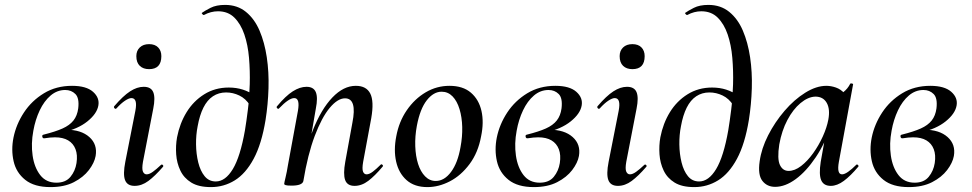

<svg xmlns="http://www.w3.org/2000/svg" viewBox="-20 -749 3962 783"><path d="M186 14Q120 14 83 -15.5Q46 -45 35.5 -91.5Q25 -138 35 -188Q46 -242 77.5 -290Q109 -338 159 -368.5Q209 -399 274 -399Q332 -399 359.5 -374.5Q387 -350 381 -318Q375 -285 336.5 -254Q298 -223 235 -209L250 -220Q311 -220 344.5 -190Q378 -160 370 -113Q365 -85 342.5 -55.5Q320 -26 281 -6Q242 14 186 14ZM210 -4Q248 -4 267.5 -28Q287 -52 292 -84Q297 -117 288 -140.5Q279 -164 258 -176.5Q237 -189 204 -189Q194 -189 184 -188Q174 -187 161 -185Q154 -184 152.5 -191.5Q151 -199 158 -200Q206 -212 235 -225Q264 -238 279.5 -257.5Q295 -277 299 -307Q304 -349 287.5 -365.5Q271 -382 246 -382Q213 -382 186.5 -359.5Q160 -337 142 -299Q124 -261 116 -216Q106 -163 113 -114.5Q120 -66 144 -35Q168 -4 210 -4Z M529 9Q499 9 490 -14.5Q481 -38 491 -89L532 -297Q542 -349 516 -349Q506 -349 490 -338.5Q474 -328 455 -307Q451 -303 447 -307.5Q443 -312 446 -316Q482 -358 510.5 -376.5Q539 -395 566 -395Q596 -395 605 -373Q614 -351 605 -306L563 -89Q558 -60 563 -49Q568 -38 578 -38Q589 -38 603.5 -48.5Q618 -59 636 -76Q640 -80 644 -76Q648 -72 644 -68Q612 -31 585 -11Q558 9 529 9ZM588 -467Q564 -467 550 -480.5Q536 -494 536 -520Q536 -542 550 -555.5Q564 -569 588 -569Q612 -569 625 -555.5Q638 -542 638 -520Q638 -467 588 -467Z M840 14Q790 14 760 -4.5Q730 -23 715.5 -53.5Q701 -84 698.5 -119.5Q696 -155 702 -189Q713 -246 741 -291.5Q769 -337 813 -364.5Q857 -392 913 -392Q944 -392 970.5 -383.5Q997 -375 1019 -359L999 -320Q982 -347 956 -359.5Q930 -372 902 -372Q872 -372 848.5 -356.5Q825 -341 809.5 -310Q794 -279 786 -234Q779 -199 779.5 -160Q780 -121 788.5 -86.5Q797 -52 814.5 -30.5Q832 -9 860 -9Q899 -9 929.5 -59.5Q960 -110 979 -218Q985 -254 991 -302.5Q997 -351 998.5 -405.5Q1000 -460 995.5 -513Q991 -566 976.5 -608.5Q962 -651 936 -677Q910 -703 869 -703Q840 -703 812 -688Q809 -687 805 -691.5Q801 -696 804 -697Q815 -705 838.5 -717Q862 -729 898 -729Q948 -729 983 -700.5Q1018 -672 1038.5 -624Q1059 -576 1068 -515.5Q1077 -455 1075 -389Q1073 -323 1063 -260Q1047 -162 1014.5 -101.5Q982 -41 937.5 -13.5Q893 14 840 14Z M1426 9Q1396 9 1387.5 -15Q1379 -39 1388 -89L1417 -248Q1437 -348 1387 -348Q1357 -348 1324.5 -309Q1292 -270 1263.5 -194.5Q1235 -119 1217 -10L1200 -11Q1221 -130 1255.5 -217Q1290 -304 1335.5 -351.5Q1381 -399 1431 -399Q1474 -399 1490 -367.5Q1506 -336 1494 -267L1461 -89Q1456 -60 1460.5 -49Q1465 -38 1475 -38Q1486 -38 1500.5 -49Q1515 -60 1532 -77Q1535 -81 1539.5 -77Q1544 -73 1540 -69Q1509 -32 1482 -11.5Q1455 9 1426 9ZM1169 8Q1151 8 1145 6Q1139 4 1139 1Q1139 -3 1144.5 -25.5Q1150 -48 1154 -74L1195 -297Q1204 -349 1180 -349Q1169 -349 1153.5 -338.5Q1138 -328 1118 -307Q1115 -303 1110.5 -307.5Q1106 -312 1110 -316Q1145 -358 1174 -376.5Q1203 -395 1230 -395Q1259 -395 1268 -373Q1277 -351 1268 -306L1217 -10Q1212 8 1169 8Z M1723 14Q1670 14 1638 -14.5Q1606 -43 1595.5 -90Q1585 -137 1596 -193Q1607 -253 1639 -299.5Q1671 -346 1716 -372.5Q1761 -399 1813 -399Q1868 -399 1900.5 -371Q1933 -343 1943.5 -296.5Q1954 -250 1942 -193Q1930 -127 1895 -80Q1860 -33 1814.5 -9.5Q1769 14 1723 14ZM1757 -11Q1792 -11 1819.5 -48Q1847 -85 1858 -149Q1866 -191 1865 -231Q1864 -271 1854 -304Q1844 -337 1825.5 -356Q1807 -375 1781 -375Q1748 -375 1720.5 -340Q1693 -305 1680 -236Q1672 -193 1673.5 -152.5Q1675 -112 1685 -80.5Q1695 -49 1713.5 -30Q1732 -11 1757 -11Z M2157 14Q2091 14 2054 -15.5Q2017 -45 2006.5 -91.5Q1996 -138 2006 -188Q2017 -242 2048.5 -290Q2080 -338 2130 -368.5Q2180 -399 2245 -399Q2303 -399 2330.5 -374.5Q2358 -350 2352 -318Q2346 -285 2307.5 -254Q2269 -223 2206 -209L2221 -220Q2282 -220 2315.5 -190Q2349 -160 2341 -113Q2336 -85 2313.5 -55.5Q2291 -26 2252 -6Q2213 14 2157 14ZM2181 -4Q2219 -4 2238.5 -28Q2258 -52 2263 -84Q2268 -117 2259 -140.5Q2250 -164 2229 -176.5Q2208 -189 2175 -189Q2165 -189 2155 -188Q2145 -187 2132 -185Q2125 -184 2123.5 -191.5Q2122 -199 2129 -200Q2177 -212 2206 -225Q2235 -238 2250.5 -257.5Q2266 -277 2270 -307Q2275 -349 2258.5 -365.5Q2242 -382 2217 -382Q2184 -382 2157.5 -359.5Q2131 -337 2113 -299Q2095 -261 2087 -216Q2077 -163 2084 -114.5Q2091 -66 2115 -35Q2139 -4 2181 -4Z M2500 9Q2470 9 2461 -14.5Q2452 -38 2462 -89L2503 -297Q2513 -349 2487 -349Q2477 -349 2461 -338.5Q2445 -328 2426 -307Q2422 -303 2418 -307.5Q2414 -312 2417 -316Q2453 -358 2481.5 -376.5Q2510 -395 2537 -395Q2567 -395 2576 -373Q2585 -351 2576 -306L2534 -89Q2529 -60 2534 -49Q2539 -38 2549 -38Q2560 -38 2574.5 -48.5Q2589 -59 2607 -76Q2611 -80 2615 -76Q2619 -72 2615 -68Q2583 -31 2556 -11Q2529 9 2500 9ZM2559 -467Q2535 -467 2521 -480.5Q2507 -494 2507 -520Q2507 -542 2521 -555.5Q2535 -569 2559 -569Q2583 -569 2596 -555.5Q2609 -542 2609 -520Q2609 -467 2559 -467Z M2811 14Q2761 14 2731 -4.5Q2701 -23 2686.5 -53.5Q2672 -84 2669.5 -119.5Q2667 -155 2673 -189Q2684 -246 2712 -291.5Q2740 -337 2784 -364.5Q2828 -392 2884 -392Q2915 -392 2941.5 -383.5Q2968 -375 2990 -359L2970 -320Q2953 -347 2927 -359.5Q2901 -372 2873 -372Q2843 -372 2819.5 -356.5Q2796 -341 2780.5 -310Q2765 -279 2757 -234Q2750 -199 2750.5 -160Q2751 -121 2759.5 -86.5Q2768 -52 2785.5 -30.5Q2803 -9 2831 -9Q2870 -9 2900.5 -59.5Q2931 -110 2950 -218Q2956 -254 2962 -302.5Q2968 -351 2969.5 -405.5Q2971 -460 2966.5 -513Q2962 -566 2947.5 -608.5Q2933 -651 2907 -677Q2881 -703 2840 -703Q2811 -703 2783 -688Q2780 -687 2776 -691.5Q2772 -696 2775 -697Q2786 -705 2809.5 -717Q2833 -729 2869 -729Q2919 -729 2954 -700.5Q2989 -672 3009.5 -624Q3030 -576 3039 -515.5Q3048 -455 3046 -389Q3044 -323 3034 -260Q3018 -162 2985.5 -101.5Q2953 -41 2908.5 -13.5Q2864 14 2811 14Z M3141 13Q3108 13 3089 -11.5Q3070 -36 3078 -91Q3085 -143 3112.5 -197Q3140 -251 3179.5 -297Q3219 -343 3264 -371Q3309 -399 3350 -399Q3369 -399 3389 -392Q3409 -385 3423.5 -368.5Q3438 -352 3440 -326L3386 -357Q3401 -359 3419 -373Q3437 -387 3447 -407Q3449 -410 3454.5 -408.5Q3460 -407 3459 -405L3401 -89Q3392 -38 3414 -38Q3424 -38 3439 -48.5Q3454 -59 3472 -77Q3475 -80 3479 -76Q3483 -72 3480 -69Q3449 -32 3421.5 -11.5Q3394 9 3368 9Q3339 9 3329 -14Q3319 -37 3327 -89L3352 -229L3372 -246Q3346 -166 3307 -108Q3268 -50 3225 -18.5Q3182 13 3141 13ZM3196 -52Q3221 -52 3247 -72Q3273 -92 3296 -124Q3319 -156 3335.5 -192.5Q3352 -229 3358 -261Q3366 -304 3351.5 -329.5Q3337 -355 3305 -355Q3275 -354 3244.5 -328.5Q3214 -303 3191 -259.5Q3168 -216 3158 -160Q3149 -101 3160.5 -76.5Q3172 -52 3196 -52Z M3686 14Q3620 14 3583 -15.5Q3546 -45 3535.5 -91.5Q3525 -138 3535 -188Q3546 -242 3577.5 -290Q3609 -338 3659 -368.5Q3709 -399 3774 -399Q3832 -399 3859.5 -374.5Q3887 -350 3881 -318Q3875 -285 3836.5 -254Q3798 -223 3735 -209L3750 -220Q3811 -220 3844.5 -190Q3878 -160 3870 -113Q3865 -85 3842.5 -55.5Q3820 -26 3781 -6Q3742 14 3686 14ZM3710 -4Q3748 -4 3767.5 -28Q3787 -52 3792 -84Q3797 -117 3788 -140.5Q3779 -164 3758 -176.5Q3737 -189 3704 -189Q3694 -189 3684 -188Q3674 -187 3661 -185Q3654 -184 3652.5 -191.5Q3651 -199 3658 -200Q3706 -212 3735 -225Q3764 -238 3779.5 -257.5Q3795 -277 3799 -307Q3804 -349 3787.5 -365.5Q3771 -382 3746 -382Q3713 -382 3686.5 -359.5Q3660 -337 3642 -299Q3624 -261 3616 -216Q3606 -163 3613 -114.5Q3620 -66 3644 -35Q3668 -4 3710 -4Z"/></svg>

Font: Cormorant SemiBold
Style: Italic
Weight: 600
Italic angle: -10°
Designer: Christian Thalmann (Catharsis Fonts)
Foundry: Catharsis Fonts
Version: Version 4.000